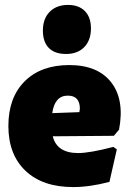

<svg xmlns="http://www.w3.org/2000/svg" viewBox="-20 -747 525 779"><path d="M256 -727Q300 -727 324.5 -702Q349 -677 349 -632Q349 -584 322 -556Q295 -528 248 -528Q202 -528 178 -552.5Q154 -577 154 -623Q154 -671 181.5 -699Q209 -727 256 -727ZM277 12Q153 12 83.5 -54Q14 -120 14 -236Q14 -351 80 -417Q146 -483 261 -483Q377 -483 431.5 -412.5Q486 -342 463 -221L442 -196L194 -194Q211 -126 297 -126Q344 -126 440 -151L454 -141L424 -9Q344 12 277 12ZM255 -359Q202 -359 192 -288L302 -292L304 -306Q304 -359 255 -359Z"/></svg>

Font: Alegreya Sans SC Black
Style: Regular
Weight: 900
Designer: Juan Pablo del Peral
Foundry: Huerta Tipografica
Version: Version 2.007